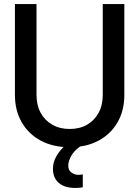

<svg xmlns="http://www.w3.org/2000/svg" viewBox="-20 -718 690 952"><path d="M325.5 12Q243.5 12 182.5 -20.5Q121.5 -53 87.8 -111.5Q54 -170 54 -247.5V-698H161V-247.5Q161 -196.5 181.5 -158.8Q202 -121 239 -99.8Q276 -78.5 325.5 -78.5Q375.5 -78.5 412 -99.8Q448.5 -121 469 -158.8Q489.5 -196.5 489.5 -247.5V-698H596.5V-247.5Q596.5 -170 562.8 -111.5Q529 -53 468.2 -20.5Q407.5 12 325.5 12ZM390.5 210.5Q383 212 375 213Q367 214 354 214Q300.5 214 271.5 188.8Q242.5 163.5 242.5 119.5Q242.5 87 258.5 58.5Q274.5 30 299 7Q323.5 -16 348.5 -30L391.5 0Q357 18 337.8 47.5Q318.5 77 318.5 104Q318.5 126 334.2 137.5Q350 149 369 149Q375 149 379.8 148.2Q384.5 147.5 390.5 146.5Z"/></svg>

Font: Azeret Mono Thin
Style: Regular
Weight: 100
Designer: Martin Vácha
Foundry: Displaay
Version: Version 1.002